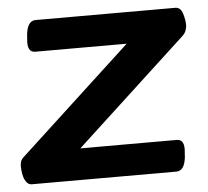

<svg xmlns="http://www.w3.org/2000/svg" viewBox="-43 -569 667 615"><g transform="rotate(-5 290.0 -261.5)"><path d="M35 0Q24 0 17 -10.5Q10 -21 7.5 -35.5Q5 -50 5 -61Q5 -68 7.5 -76Q10 -84 21 -93L377 -422H83Q56 -422 61 -465L62 -480Q67 -523 93 -523H542Q559 -523 565.5 -502.5Q572 -482 572 -464Q572 -459 569 -449Q566 -439 556 -430L200 -101H510Q537 -101 532 -58L531 -43Q526 0 500 0Z"/></g></svg>

Font: Asap Expanded Expanded SemiBold
Style: Italic
Weight: 600
Width: 7
Italic angle: -6°
Designer: Pablo Cosgaya
Foundry: Omnibus-Type
Version: Version 3.001; ttfautohint (v1.8.4.7-5d5b)